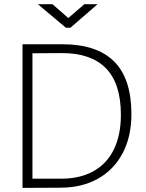

<svg xmlns="http://www.w3.org/2000/svg" viewBox="-20 -915 714 936"><path d="M89.8 -699.2H284.7Q451.7 -699.2 536.1 -615.5Q620.6 -531.7 620.6 -358.4Q620.6 -249 577.9 -168.2Q535.2 -87.4 457.5 -43.9Q379.9 -0.5 277.3 0L89.8 1ZM278.3 -43.9Q370.1 -43.9 435.5 -80.3Q501 -116.7 535.2 -186.8Q569.3 -256.8 569.3 -355.5Q569.3 -507.3 496.8 -581.8Q424.3 -656.2 282.7 -656.2L138.2 -655.3V-43.9ZM164.6 -894.5H235.8L313 -827.1L391.1 -894.5H455.6L323.2 -779.8H301.3Z"/></svg>

Font: DavidDev Light
Style: Regular
Weight: 300
Designer: David.dev
Foundry: David.dev
Version: Version 1.001;FEAKit 1.0